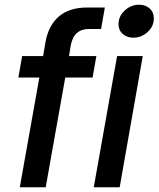

<svg xmlns="http://www.w3.org/2000/svg" viewBox="-20 -795 673 815"><path d="M64 0 147 -466H58L74 -557H163L173 -616Q186 -688 230.5 -725.5Q275 -763 348 -763H425L409 -672H357Q326 -672 306.5 -655Q287 -638 280 -601L273 -557H389L373 -466H257L174 0ZM488 0H378L477 -557H586ZM483 -692Q483 -726 509.5 -750.5Q536 -775 570 -775Q598 -775 615.5 -759Q633 -743 633 -717Q633 -683 606.5 -659Q580 -635 546 -635Q519 -635 501 -651Q483 -667 483 -692Z"/></svg>

Font: Open Sauce One Medium Italic
Style: Regular
Weight: 500
Italic angle: -10°
Designer: Alfredo Marco Pradil
Foundry: Creative Sauce Fz LLC
Version: Version 1.477